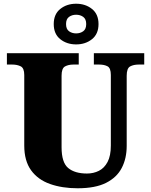

<svg xmlns="http://www.w3.org/2000/svg" viewBox="-20 -999 809 1029"><path d="M396 10Q313 10 248 -13Q183 -36 146.5 -86.5Q110 -137 110 -219V-597Q110 -634 91 -643.5Q72 -653 46 -653H17V-714H402V-653H373Q347 -653 328.5 -643Q310 -633 310 -593V-210Q310 -128 345.5 -98.5Q381 -69 446 -69Q481 -69 510 -83.5Q539 -98 556.5 -131Q574 -164 574 -219V-597Q574 -634 556.5 -643.5Q539 -653 512 -653H483V-714H753V-653H723Q696 -653 677.5 -643Q659 -633 659 -593V-217Q659 -150 632.5 -99Q606 -48 548.5 -19Q491 10 396 10ZM388 -761Q338 -761 303 -789Q268 -817 268 -870Q268 -923 303 -951Q338 -979 388 -979Q438 -979 473 -951Q508 -923 508 -870Q508 -817 473 -789Q438 -761 388 -761ZM388 -820Q410 -820 426 -831.5Q442 -843 442 -870Q442 -897 426 -908.5Q410 -920 388 -920Q366 -920 350 -908.5Q334 -897 334 -870Q334 -843 350 -831.5Q366 -820 388 -820Z"/></svg>

Font: Noto Serif Sinhala Black
Style: Regular
Weight: 900
Designer: Jelle Bosma - Monotype Design Team
Foundry: Monotype Imaging Inc.
Version: Version 2.007; ttfautohint (v1.8.4.7-5d5b)